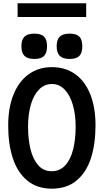

<svg xmlns="http://www.w3.org/2000/svg" viewBox="-20 -1149 640 1184"><path d="M30.5 -375Q30.5 -484.5 63.2 -565.8Q96 -647 156.8 -691Q217.5 -735 300 -735Q383 -735 443.5 -692Q504 -649 536.5 -568Q569 -487 569 -376.5Q569 -261.5 540.8 -173.8Q512.5 -86 452.2 -35.8Q392 14.5 300 14.5Q208.5 14.5 148 -35.8Q87.5 -86 59 -173.5Q30.5 -261 30.5 -375ZM446.5 -369Q446.5 -442.5 429.2 -502.2Q412 -562 378.8 -596.5Q345.5 -631 300.5 -631Q254.5 -631 221.2 -597.5Q188 -564 170.5 -504.5Q153 -445 153 -367.5Q153 -290 168.2 -228.2Q183.5 -166.5 216 -129.8Q248.5 -93 298.5 -93Q349 -93 382.2 -129.2Q415.5 -165.5 431 -227.5Q446.5 -289.5 446.5 -369ZM112 -863.5Q112 -904.5 131 -923Q150 -941.5 191.5 -941.5Q233.5 -941.5 251.8 -923.2Q270 -905 270 -863.5Q270 -822.5 251.8 -804Q233.5 -785.5 191.5 -785.5Q150.5 -785.5 131.2 -804.2Q112 -823 112 -863.5ZM329.5 -863.5Q329.5 -904.5 348.5 -923Q367.5 -941.5 409 -941.5Q451 -941.5 469.2 -923.2Q487.5 -905 487.5 -863.5Q487.5 -822.5 469.2 -804Q451 -785.5 409 -785.5Q368 -785.5 348.8 -804.2Q329.5 -823 329.5 -863.5ZM88.5 -1129H511.5V-1044H88.5Z"/></svg>

Font: JuliaMono SemiBold
Style: Regular
Weight: 600
Monospace: yes
Designer: cormullion
Foundry: corm
Version: Version 0.055; ttfautohint (v1.8.4)